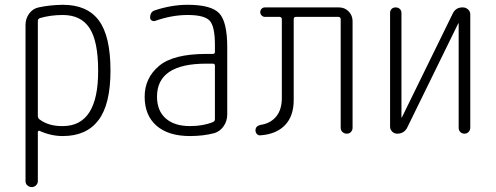

<svg xmlns="http://www.w3.org/2000/svg" viewBox="-20 -550 2040 790"><path d="M135.7 -464.8V-73.2Q135.7 -64.5 142.6 -58.6Q180.7 -30.3 238.3 -31.2Q384.8 -31.2 383.8 -259.8Q383.8 -379.9 348.6 -434.1Q313.5 -488.3 238.3 -488.3Q188.5 -488.3 144.5 -475.6Q135.7 -471.7 135.7 -464.8ZM110.4 219.7Q100.6 219.7 92.8 212.9Q85 206.1 85 195.3V-447.3Q85 -473.6 100.1 -494.1Q115.2 -514.6 138.7 -519.5Q182.6 -529.3 238.3 -530.3Q338.9 -530.3 386.7 -465.8Q434.6 -401.4 434.6 -259.8Q434.6 -121.1 385.3 -55.7Q335.9 9.8 238.3 9.8Q189.5 9.8 142.6 -11.7Q140.6 -12.7 138.2 -11.2Q135.7 -9.8 135.7 -6.8V195.3Q135.7 205.1 128.4 212.4Q121.1 219.7 110.4 219.7Z M828.1 -288.1Q626 -288.1 626 -152.3Q626 -94.7 661.6 -63Q697.3 -31.2 761.7 -31.2Q816.4 -31.2 856.4 -47.9Q864.3 -50.8 864.3 -59.6V-279.3Q864.3 -288.1 855.5 -288.1ZM761.7 9.8Q672.9 9.8 624 -32.7Q575.2 -75.2 575.2 -151.9Q575.2 -228.5 633.8 -278.3Q692.4 -328.1 828.1 -328.1H855.5Q864.3 -328.1 864.3 -335.9V-365.2Q864.3 -441.4 842.8 -464.8Q821.3 -488.3 752 -488.3Q686.5 -488.3 618.2 -463.9Q610.4 -461.9 604 -465.8Q597.7 -469.7 597.7 -477.5Q597.7 -502 618.2 -507.8Q686.5 -530.3 752 -530.3Q848.6 -530.3 881.8 -495.6Q915 -460.9 915 -355.5V-79.1Q915 -51.8 899.9 -30.3Q884.8 -8.8 861.3 -2Q815.4 9.8 761.7 9.8Z M1051.8 6.8Q1043 7.8 1037.1 1.5Q1031.2 -4.9 1031.2 -13.7Q1031.2 -31.2 1051.8 -36.1Q1092.8 -42 1116.2 -70.3Q1139.6 -98.6 1139.6 -146.5V-470.7Q1139.6 -479.5 1130.9 -480.5H1070.3Q1062.5 -480.5 1056.6 -486.3Q1050.8 -492.2 1050.8 -500Q1050.8 -507.8 1056.2 -513.7Q1061.5 -519.5 1070.3 -519.5H1375Q1398.4 -519.5 1414.6 -502.9Q1430.7 -486.3 1430.7 -462.9V-24.4Q1430.7 -14.6 1424.3 -7.3Q1418 0 1407.2 0Q1396.5 0 1389.2 -6.8Q1381.8 -13.7 1381.8 -24.4V-470.7Q1381.8 -479.5 1373 -480.5H1197.3Q1188.5 -480.5 1188.5 -470.7V-138.7Q1188.5 -72.3 1152.8 -35.2Q1117.2 2 1051.8 6.8Z M1614.3 0Q1602.5 0 1593.8 -8.3Q1585 -16.6 1585 -29.3V-497.1Q1585 -506.8 1591.3 -513.2Q1597.7 -519.5 1607.9 -519.5Q1618.2 -519.5 1625 -513.2Q1631.8 -506.8 1631.8 -497.1V-67.4Q1631.8 -66.4 1632.8 -66.4Q1633.8 -66.4 1633.8 -67.4L1842.8 -494.1Q1855.5 -520.5 1884.8 -519.5Q1896.5 -519.5 1905.8 -511.2Q1915 -502.9 1915 -491.2V-24.4Q1915 -14.6 1908.2 -7.3Q1901.4 0 1891.1 0Q1880.9 0 1874 -6.8Q1867.2 -13.7 1867.2 -24.4V-453.1Q1867.2 -454.1 1866.2 -454.1Q1865.2 -454.1 1865.2 -453.1L1656.2 -26.4Q1643.6 0 1614.3 0Z"/></svg>

Font: Rounded Mgen+ 1mn light
Style: Regular
Weight: 200
Designer: [Source Han Sans]
Ryoko NISHIZUKA  (kana & ideographs); Paul D. Hunt (Latin, Greek & Cyrillic); Wenlong ZHANG  (bopomofo
Version: Version 1.059.20150602